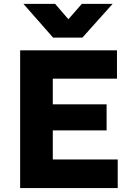

<svg xmlns="http://www.w3.org/2000/svg" viewBox="-20 -956 675 976"><path d="M82.4 0V-700H574.6V-556H248.4V-425.8H521.9V-293H248.4V-145.5H578.4V0ZM249.9 -764.8 98.9 -936.5H260.1L327.6 -858.2L396.1 -936.5H552.6L398.9 -764.8Z"/></svg>

Font: Geologica Thin
Style: Regular
Weight: 100
Version: Version 1.010;gftools[0.9.28]